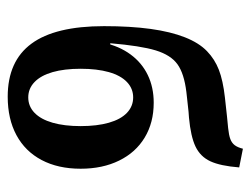

<svg xmlns="http://www.w3.org/2000/svg" viewBox="-100 -576 687 528"><g transform="rotate(90 244.0 -311.5)"><path d="M51.4 -253.7Q51.4 -326.1 59 -381.5Q66.7 -437 82 -475.8Q97.3 -514.7 120.3 -536.8Q142.2 -558 171.5 -569.4Q200.9 -580.8 247.5 -586Q273.8 -589.2 299.3 -591.7Q316 -593.3 331.9 -594.9Q351.1 -596.9 361.9 -600.9Q372.6 -604.9 378.7 -612.9Q384.8 -620.8 388.5 -635.5L439.9 -625.3Q435.8 -573.4 423 -545.9Q410.3 -518.5 382.6 -505.2Q355 -492 303.1 -487.2Q287.8 -486.4 268.5 -484Q258 -482.8 250.1 -482Q242.3 -481.2 232.2 -480Q181.6 -473.8 156.2 -455.5Q130.8 -437.2 118.1 -395.7Q105.5 -354.3 98.4 -270.7H109.7L96.8 -251.6Q106.1 -294.9 129 -326.2Q151.9 -357.5 185.7 -373.8Q219.5 -390.2 262 -390.2Q316.8 -390.2 357.8 -365.4Q398.8 -340.7 421.1 -295.1Q443.5 -249.6 443.5 -189.2Q443.5 -127.3 419.6 -82Q395.7 -36.7 351.1 -12.7Q306.6 11.3 245.5 11.3Q147.6 11.3 99.5 -54.1Q51.4 -119.4 51.4 -253.7ZM326.3 -189.2Q326.3 -234.3 317 -266.9Q307.7 -299.5 289.8 -316.6Q271.8 -333.7 247.4 -333.7Q223 -333.7 205.1 -316.6Q187.1 -299.5 177.8 -266.9Q168.6 -234.3 168.6 -189.2Q168.6 -144.6 177.8 -112.2Q187.1 -79.8 205.1 -62.5Q223 -45.2 247.4 -45.2Q271.8 -45.2 289.8 -62.5Q307.7 -79.8 317 -112.2Q326.3 -144.6 326.3 -189.2Z"/></g></svg>

Font: Playfair Micro SmCond SmLight
Style: Regular
Weight: 360
Width: 4
Designer: Claus Eggers Sørensen
Foundry: Claus Eggers Sørensen
Version: Version 2.100;Glyphs 3.2 (3219)